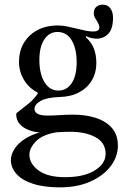

<svg xmlns="http://www.w3.org/2000/svg" viewBox="-20 -549 542 829"><path d="M238 260Q170 260 122.5 244.5Q75 229 51 202Q27 175 27 142Q27 114 48.5 85.5Q70 57 112.5 37Q155 17 217 14L232 21Q167 30 137 59.5Q107 89 107 119Q107 158 146.5 187Q186 216 261 216Q342 216 389 187Q436 158 436 115Q436 68 393.5 44Q351 20 283 20Q255 20 228 22Q201 24 173 24Q120 24 85 3Q50 -18 50 -56Q50 -58 51.5 -60.5Q53 -63 57 -65Q84 -86 105 -103Q126 -120 143 -145V-149Q104 -169 83 -205Q62 -241 62 -282Q62 -351 108 -395Q154 -439 230 -439Q250 -439 271.5 -434.5Q293 -430 313 -425Q332 -420 350 -416.5Q368 -413 382 -413Q409 -413 409 -430Q409 -438 405.5 -445.5Q402 -453 397 -461Q392 -468 388.5 -475.5Q385 -483 385 -491Q385 -511 396.5 -520Q408 -529 424 -529Q445 -529 456.5 -513Q468 -497 468 -473Q468 -424 447.5 -403Q427 -382 397 -382Q375 -382 351 -393V-388Q376 -365 386 -338Q396 -311 396 -276Q396 -235 376.5 -202Q357 -169 321 -150Q285 -131 235 -130Q181 -128 155 -113Q129 -98 129 -79Q129 -65 142.5 -57.5Q156 -50 184 -50Q208 -50 238 -52Q268 -54 295 -54Q351 -54 395 -39.5Q439 -25 464 4.5Q489 34 489 80Q489 128 457.5 169Q426 210 370 235Q314 260 238 260ZM232 -158Q269 -158 290 -190.5Q311 -223 311 -280Q311 -339 289.5 -375Q268 -411 228 -411Q193 -411 171.5 -379Q150 -347 150 -290Q150 -231 172 -194.5Q194 -158 232 -158Z"/></svg>

Font: Ibarra Real Nova Medium
Style: Regular
Weight: 500
Designer: Jose Maria Ribagorda & Octavio Pardo
Foundry: Jose Maria Ribagorda
Version: Version 2.000